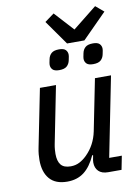

<svg xmlns="http://www.w3.org/2000/svg" viewBox="-98 -970 763 1048"><g transform="rotate(-10 283.0 -446.5)"><path d="M219 -518 156 -201Q153 -186 152 -171.5Q151 -157 151 -148Q151 -108 167.5 -87.5Q184 -67 222 -67Q249 -67 271 -78.5Q293 -90 313 -110Q363 -160 378 -233L435 -518H524L436 -76H506L491 0H417Q382 0 364 -18Q346 -36 346 -66Q346 -71 347 -79Q348 -87 350 -95L352 -106H347Q320 -46 282 -17Q244 12 189 12Q124 12 91.5 -25.5Q59 -63 59 -130Q59 -145 60.5 -162Q62 -179 66 -198L130 -518ZM318 -731 222 -867 274 -905 371 -799 504 -905 549 -867 414 -731ZM251 -595Q225 -595 214.5 -606Q204 -617 204 -633Q204 -637 205 -643Q206 -649 209 -663Q213 -683 226.5 -695Q240 -707 269 -707Q295 -707 305.5 -696Q316 -685 316 -669Q316 -665 315 -659Q314 -653 311 -639Q307 -619 293.5 -607Q280 -595 251 -595ZM439 -595Q413 -595 402.5 -606Q392 -617 392 -633Q392 -637 393 -643Q394 -649 397 -663Q401 -683 414.5 -695Q428 -707 457 -707Q483 -707 493.5 -696Q504 -685 504 -669Q504 -665 503 -659Q502 -653 499 -639Q495 -619 481.5 -607Q468 -595 439 -595Z"/></g></svg>

Font: IBM Plex Sans Text
Style: Italic
Weight: 450
Italic angle: -11°
Designer: Mike Abbink, Paul van der Laan, Pieter van Rosmalen
Foundry: Bold Monday
Version: Version 3.005